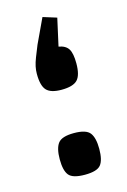

<svg xmlns="http://www.w3.org/2000/svg" viewBox="-88 -558 405 610"><g transform="rotate(-15 115.0 -253.5)"><path d="M114 -513 159 -499 139 -409Q162 -405 171 -390.5Q180 -376 180 -343Q180 -304 165.5 -289Q151 -274 113 -274Q78 -274 64 -289Q50 -304 50 -343Q50 -355 52.5 -367Q55 -379 61 -394.5Q67 -410 76 -432ZM50 -62Q50 -98 62.5 -114.5Q75 -131 115 -131Q155 -131 167.5 -114.5Q180 -98 180 -62Q180 -25 167.5 -9.5Q155 6 115 6Q75 6 62.5 -9.5Q50 -25 50 -62Z"/></g></svg>

Font: Changa
Style: Regular
Weight: 400
Designer: Eduardo Rodriguez Tunni
Foundry: Eduardo Rodriguez Tunni
Version: Version 3.003